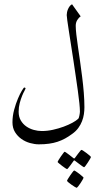

<svg xmlns="http://www.w3.org/2000/svg" viewBox="-20 -559 472 895"><path d="M373.5 -59.1Q373.5 -43.5 371.1 -26.9Q368.7 -10.3 362.3 6.1Q356 22.5 345 37.6Q334 52.7 316.9 64.9Q299.8 77.6 283.2 86.7Q266.6 95.7 248.3 101.8Q230 107.9 208.7 110.8Q187.5 113.8 161.1 113.8Q141.6 113.8 119.9 107.7Q98.1 101.6 80.1 88.9Q62 76.2 50 56.9Q38.1 37.6 38.1 11.2Q38.1 -18.1 45.9 -47.1Q53.7 -76.2 63.5 -99.1Q73.2 -122.1 82 -136.5Q90.8 -150.9 92.8 -150.9Q99.1 -150.9 99.1 -146Q99.1 -144.5 94 -135.5Q88.9 -126.5 83 -112.1Q77.1 -97.7 72 -78.6Q66.9 -59.6 66.9 -38.1Q66.9 -14.6 76.9 2.4Q86.9 19.5 102.8 30.5Q118.7 41.5 137.7 46.6Q156.7 51.8 174.8 51.8Q200.7 51.8 227.1 45.9Q253.4 40 276.6 31.5Q299.8 22.9 317.6 13.2Q335.4 3.4 344.2 -4.9Q346.2 -6.8 347.7 -11Q349.1 -15.1 350.1 -20.3Q351.1 -25.4 351.8 -30.5Q352.5 -35.6 352.5 -38.6Q352.5 -53.2 349.9 -78.9Q347.2 -104.5 342.8 -136.5Q338.4 -168.5 333 -204.6Q327.6 -240.7 322.3 -276.9Q316.4 -315.4 310.8 -351.3Q305.2 -387.2 300.8 -415.8Q296.4 -444.3 293.7 -463.6Q291 -482.9 291 -488.8Q291 -494.6 292.5 -502Q293.9 -509.3 297.1 -516.6Q300.3 -523.9 304.9 -530Q309.6 -536.1 315.9 -539.1Q316.4 -538.1 322.8 -529.3Q329.1 -520.5 336.4 -510.3L356 -482.9Q347.7 -477.5 340.3 -465.8Q333 -454.1 333 -439Q333 -422.9 335.9 -397.5Q338.9 -372.1 343.5 -340.3Q348.1 -308.6 353.3 -272.7Q358.4 -236.8 363 -200Q367.7 -163.1 370.6 -127Q373.5 -90.8 373.5 -59.1ZM403.8 172.9Q403.8 174.8 399.4 182.4Q395 189.9 389.4 198.5Q383.8 207 378.7 213.9Q373.5 220.7 371.6 220.7Q370.6 220.7 364 216.1Q357.4 211.4 349.6 205.6Q340.8 199.2 329.6 190.4Q327.6 188.5 326.2 188.5Q324.7 188.5 322.8 191.4Q314.9 202.1 309.1 210.4Q303.7 217.8 298.8 223.6Q293.9 229.5 292.5 229.5Q291.5 229.5 284.4 224.9Q277.3 220.2 269.3 214.1Q261.2 208 254.9 202.6Q248.5 197.3 248.5 195.8Q248.5 194.3 253.2 186.5Q257.8 178.7 263.7 170.4Q269.5 162.1 274.7 155.3Q279.8 148.4 280.8 148.4Q283.2 148.4 289.6 153.1Q295.9 157.7 303.2 163.1L321.8 177.7Q325.2 180.2 325.7 180.2Q326.7 180.2 329.6 176.8L343.3 158.2Q348.6 151.4 353.3 145.5Q357.9 139.6 359.9 139.6Q361.8 139.6 368.9 144.3Q376 148.9 383.8 154.8Q391.6 160.6 397.7 166Q403.8 171.4 403.8 172.9ZM369.6 269.5Q369.6 271 365.2 278.6Q360.8 286.1 355.5 294.4Q350.1 302.7 344.5 309.6Q338.9 316.4 336.9 316.4Q335.4 316.4 328.4 312Q321.3 307.6 313.2 302Q305.2 296.4 298.8 291Q292.5 285.6 292.5 283.7Q292.5 281.7 297.1 274.2Q301.8 266.6 307.6 258.1Q313.5 249.5 318.8 242.7Q324.2 235.8 325.7 235.8Q327.6 235.8 334.7 240.5Q341.8 245.1 349.6 251.2Q357.4 257.3 363.5 262.7Q369.6 268.1 369.6 269.5Z"/></svg>

Font: Scheherazade Rohingya
Style: Regular
Weight: 400
Designer: SIL International
Foundry: SIL International
Version: Version 2.000 (build 440/429)